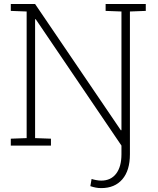

<svg xmlns="http://www.w3.org/2000/svg" viewBox="-20 -731 793 964"><path d="M488.3 213.4Q473.6 213.4 460.9 210.9Q448.2 208.5 433.6 203.6L439.9 167.5Q448.2 170.4 462.2 173.1Q476.1 175.8 488.3 175.8Q536.6 175.8 563.2 140.9Q589.8 106 589.8 43.5V0L159.2 -634.8L156.2 -633.8V-37.6L235.8 -34.7V0H34.2V-34.7L113.8 -37.6V-673.3L34.2 -676.3V-710.9H156.2L586.9 -76.7L589.8 -77.6V-673.3L510.3 -676.3V-710.9H711.9V-676.3L632.3 -673.3V43.5Q632.3 125 594.2 169.2Q556.2 213.4 488.3 213.4Z"/></svg>

Font: Roboto Slab ExtraLight
Style: Regular
Weight: 250
Designer: Google
Version: Version 2.000; ttfautohint (v1.8.1.43-b0c9)